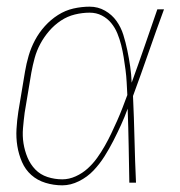

<svg xmlns="http://www.w3.org/2000/svg" viewBox="-20 -548 540 576"><path d="M167 8Q141 8 116.5 0.5Q92 -7 74 -23Q56 -39 46 -62Q36 -85 32 -110Q28 -135 29.5 -161Q31 -187 35 -213L55 -333Q59 -357 66 -381Q73 -405 85 -427.5Q97 -450 114.5 -469.5Q132 -489 154 -503Q176 -517 200.5 -522.5Q225 -528 249 -528Q274 -528 295 -516Q316 -504 329.5 -485Q343 -466 350 -443.5Q357 -421 362 -397Q367 -373 370.5 -349Q374 -325 375 -300Q395 -355 414 -410Q433 -465 452 -520H472Q448 -455 425.5 -390Q403 -325 379 -260Q382 -195 383.5 -130Q385 -65 388 0H368Q367 -55 366 -110.5Q365 -166 363 -222Q354 -197 343 -173Q332 -149 320 -125.5Q308 -102 293.5 -79Q279 -56 260.5 -36.5Q242 -17 217 -4.5Q192 8 167 8ZM167 -10Q187 -10 207 -19Q227 -28 243 -42.5Q259 -57 271.5 -74.5Q284 -92 294.5 -110.5Q305 -129 314 -148Q323 -167 331.5 -186Q340 -205 347.5 -224.5Q355 -244 362 -263Q361 -282 360 -301Q359 -320 356.5 -339Q354 -358 351 -376.5Q348 -395 343.5 -413Q339 -431 332 -448Q325 -465 313.5 -479Q302 -493 285.5 -501.5Q269 -510 249 -510Q227 -510 204.5 -504.5Q182 -499 162.5 -486Q143 -473 127.5 -455Q112 -437 101 -416.5Q90 -396 84 -374Q78 -352 74 -330L54 -210Q51 -187 49 -163.5Q47 -140 50.5 -118Q54 -96 62.5 -75.5Q71 -55 86 -39.5Q101 -24 122.5 -17Q144 -10 167 -10Z"/></svg>

Font: Iosevka Term Curly Thin
Style: Italic
Weight: 100
Italic angle: -9°
Designer: Belleve Invis
Foundry: Belleve Invis
Version: Version 32.3.0